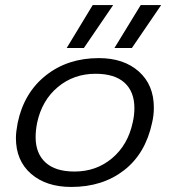

<svg xmlns="http://www.w3.org/2000/svg" viewBox="-20 -725 672 760"><path d="M347 -705H428L312 -535H244ZM537 -705H618L502 -535H433ZM43 -179Q43 -202 50 -239Q75 -358 161.5 -426.5Q248 -495 371 -495Q470 -495 529.5 -442Q589 -389 589 -299Q589 -268 582 -239Q556 -117 471 -51Q386 15 262 15Q163 15 103 -37Q43 -89 43 -179ZM505 -239Q512 -268 512 -297Q512 -362 473 -397.5Q434 -433 358 -433Q272 -433 209 -380.5Q146 -328 127 -239Q121 -209 121 -182Q121 -118 160 -82Q199 -46 275 -46Q361 -46 423.5 -98.5Q486 -151 505 -239Z"/></svg>

Font: Prompt Light
Style: Italic
Weight: 300
Italic angle: -12°
Designer: Katatrad Team
Foundry: CadsonDemak
Version: Version 1.000